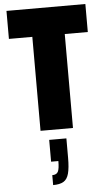

<svg xmlns="http://www.w3.org/2000/svg" viewBox="-64 -728 604 1079"><g transform="rotate(-5 237.5 -189.0)"><path d="M147 0V-530H15V-688H460V-530H330V0ZM191 310V254Q215 254 223.5 238Q232 222 232 178H191V55H288V165Q288 221 279.5 253Q271 285 250 297.5Q229 310 191 310Z"/></g></svg>

Font: Archivo ExtraCondensed Black
Style: Regular
Weight: 900
Width: 2
Designer: Hector Gatti
Foundry: Omnibus-Type
Version: Version 2.001; ttfautohint (v1.8.3)